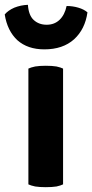

<svg xmlns="http://www.w3.org/2000/svg" viewBox="-47 -776 385 800"><path d="M69.3 -755.9Q40 -754.9 12.7 -744.1Q-13.7 -732.4 -27.3 -715.8Q-16.6 -647.5 25.4 -608.4Q68.4 -570.3 137.7 -570.3Q214.8 -570.3 261.7 -612.3Q307.6 -654.3 317.4 -724.6Q302.7 -737.3 279.3 -744.1Q255.9 -751 230.5 -751Q222.7 -713.9 201.2 -693.4Q179.7 -672.9 147.5 -672.9Q115.2 -672.9 93.8 -692.4Q72.3 -711.9 69.3 -755.9ZM71.3 -7.8Q81.1 -2.9 99.6 1Q118.2 3.9 143.6 3.9Q169.9 3.9 188.5 1Q206.1 -2.9 215.8 -7.8Q215.8 -168.9 215.8 -490.2Q206.1 -495.1 188.5 -499Q169.9 -502 143.6 -502Q118.2 -502 99.6 -499Q81.1 -495.1 71.3 -490.2Q71.3 -450.2 71.3 -369.1Q71.3 -279.3 71.3 -7.8Z"/></svg>

Font: cl
Style: Bold
Weight: 400
Designer: Mitja Miklavcic
Version: Version 7.504; 2011; Build 1021